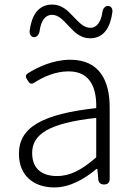

<svg xmlns="http://www.w3.org/2000/svg" viewBox="-20 -809 587 842"><path d="M461 -253V-338C461 -456 416 -547 288 -547C212 -547 145 -514 103 -488C90 -479 92 -472 100 -458C109 -443 116 -437 131 -447C169 -471 221 -496 281 -496C382 -496 404 -414 402 -335C168 -309 63 -252 63 -135C63 -35 132 13 218 13C287 13 350 -24 403 -68H407L411 -23C412 -8 421 0 436 0C452 0 461 -8 461 -24V-169ZM402 -248V-205V-119C340 -65 289 -37 230 -37C170 -37 121 -64 121 -138C121 -219 192 -269 402 -292ZM283 -693C307 -667 334 -641 375 -641C439 -641 465 -695 473 -757C474 -771 468 -782 454 -783C440 -784 430 -769 429 -755C423 -715 406 -687 376 -687C346 -687 325 -713 300 -738C276 -764 250 -789 209 -789C144 -789 118 -736 110 -674C109 -660 115 -647 129 -646C143 -645 153 -661 154 -675C160 -716 177 -744 208 -744C238 -744 259 -718 283 -693Z"/></svg>

Font: GenSenRounded2 TW L
Style: Regular
Weight: 300
Version: Version 2.100;PS 2.1;hotconv 16.6.51;makeotf.lib2.5.65220 DE